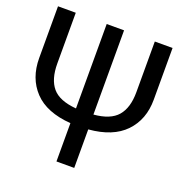

<svg xmlns="http://www.w3.org/2000/svg" viewBox="-125 -796 851 904"><g transform="rotate(20 300.0 -344.5)"><path d="M256 -192Q134 -201 73.5 -265Q13 -329 13 -430V-689H102V-435Q102 -356 137 -314.5Q172 -273 257 -266V-689H344V-267Q427 -274 462.5 -315.5Q498 -357 498 -435V-689H587V-430Q587 -330 526 -266.5Q465 -203 345 -193V0H256Z"/></g></svg>

Font: Fira Mono
Style: Regular
Weight: 400
Designer: Carrois Corporate & Edenspiekermann AG
Foundry: Carrois Corporate GbR & Edenspiekermann AG
Version: Version 3.206